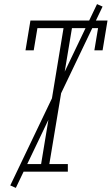

<svg xmlns="http://www.w3.org/2000/svg" viewBox="-20 -835 543 934"><path d="M84 0V-37H180L289 -698H162L144 -590H104L128 -735H503L479 -590H439L457 -698H330L220 -37H310V0ZM57 79 30 67 452 -815 479 -803Z"/></svg>

Font: Iosevka Slab Extralight
Style: Italic
Weight: 200
Italic angle: -9°
Monospace: yes
Designer: Belleve Invis
Foundry: Belleve Invis
Version: Version 11.1.1; ttfautohint (v1.8.3)